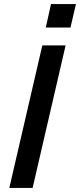

<svg xmlns="http://www.w3.org/2000/svg" viewBox="-20 -928 395 948"><path d="M206 -792 232 -908H355L328 -792ZM189 -704H304L141 0H26Z"/></svg>

Font: CBA Beacon Sans Bold
Style: Italic
Weight: 700
Italic angle: -13°
Designer: Wei Huang
Foundry: Wei Huang
Version: Version 1.002